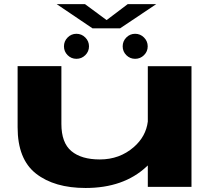

<svg xmlns="http://www.w3.org/2000/svg" viewBox="-20 -907 1050 932"><path d="M697.5 0V-104Q694 -101 690.5 -97.5Q579.5 5.5 395.5 5.5Q244 5.5 154.8 -64.2Q65.5 -134 65.5 -289V-586H278V-305.5Q278 -214 326.5 -173.5Q375 -133 464.5 -133Q560.5 -133 629.5 -193Q688.5 -244.5 697.5 -317V-585.5H909.5V0ZM351 -621.5Q326 -621.5 308.2 -639.2Q290.5 -657 290.5 -682Q290.5 -707 308.2 -725Q326 -743 351 -743Q376 -743 394 -725Q412 -707 412 -682Q412 -657 394 -639.2Q376 -621.5 351 -621.5ZM636 -621.5Q611 -621.5 593.2 -639.2Q575.5 -657 575.5 -682Q575.5 -707 593.2 -725Q611 -743 636 -743Q661 -743 679 -725Q697 -707 697 -682Q697 -657 679 -639.2Q661 -621.5 636 -621.5ZM429 -769.5 255 -887H392.5L497.5 -809.5L600 -887H738.5L563 -769.5Z"/></svg>

Font: Anybody UltraExpanded Regular
Style: Bold
Weight: 700
Width: 9
Designer: Tyler Finck
Foundry: Etcetera Type Company
Version: Version 1.010; ttfautohint (v1.8.3) -l 8 -r 50 -G 200 -x 14 